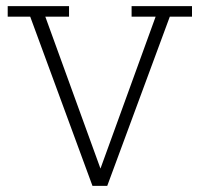

<svg xmlns="http://www.w3.org/2000/svg" viewBox="-20 -603 649 623"><path d="M280 0 78 -549H5V-583H204V-549H127L314 -34H298L485 -549H407V-583H603V-549H531L328 0Z"/></svg>

Font: Rokkitt ExtraLight
Style: Regular
Weight: 250
Version: Version 3.103